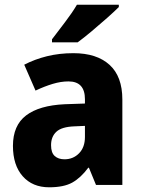

<svg xmlns="http://www.w3.org/2000/svg" viewBox="-20 -786 604 816"><path d="M292 -560Q391 -560 445.5 -510.5Q500 -461 500 -363V0H388L358 -73H355Q323 -30 287 -10Q251 10 189 10Q118 10 76.5 -37Q35 -84 35 -166Q35 -253 91 -295.5Q147 -338 255 -343L341 -346V-364Q341 -440 271 -440Q239 -440 204 -429.5Q169 -419 131 -401L83 -511Q127 -534 179.5 -547Q232 -560 292 -560ZM296 -249Q242 -247 219.5 -226Q197 -205 197 -169Q197 -137 212.5 -123Q228 -109 254 -109Q291 -109 316 -134.5Q341 -160 341 -204V-251ZM485 -756Q467 -738 435.5 -710Q404 -682 370 -653.5Q336 -625 310 -606H201V-619Q226 -652 256.5 -692Q287 -732 307 -766H485Z"/></svg>

Font: Noto Sans Malayalam SemiCondensed ExtraBold
Style: Regular
Weight: 800
Width: 4
Designer: Jelle Bosma - Monotype Design Team
Foundry: Monotype Imaging Inc.
Version: Version 2.104; ttfautohint (v1.8.4.7-5d5b)